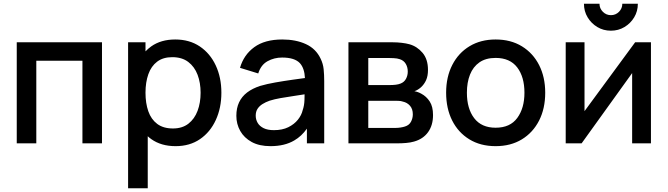

<svg xmlns="http://www.w3.org/2000/svg" viewBox="-20 -766 3568 1026"><path d="M69.5 0V-540H525V0H420.5V-441.5H174V0Z M918.5 15Q841 15 788.5 -22.5Q778.5 -29.5 769.5 -38V240H664.5V-540H757.5V-491.5Q771.5 -506 788 -518Q840 -555 916.5 -555Q992.5 -555 1047.8 -517.8Q1103 -480.5 1133 -416.2Q1163 -352 1163 -270.5Q1163 -189.5 1133.2 -124.8Q1103.5 -60 1048.8 -22.5Q994 15 918.5 15ZM904 -79.5Q954 -79.5 986.8 -105Q1019.5 -130.5 1035.8 -173.8Q1052 -217 1052 -270.5Q1052 -323.5 1035.8 -366.5Q1019.5 -409.5 986 -435Q952.5 -460.5 900.5 -460.5Q851.5 -460.5 819.8 -436.5Q788 -412.5 772.8 -369.5Q757.5 -326.5 757.5 -270.5Q757.5 -214.5 772.5 -171.5Q787.5 -128.5 820 -104Q852.5 -79.5 904 -79.5Z M1425.5 15Q1365.5 15 1325 -7.2Q1284.5 -29.5 1263.8 -66.2Q1243 -103 1243 -147Q1243 -188 1257.5 -219Q1272 -250 1300.5 -271.8Q1329 -293.5 1370.5 -307Q1406.5 -317.5 1452 -325.5Q1497.5 -333.5 1547.5 -340.5Q1578.5 -344.5 1609.5 -349Q1607 -401 1583 -428Q1555 -458.5 1487.5 -458.5Q1445 -458.5 1409.5 -438.8Q1374 -419 1360 -373.5L1262.5 -403.5Q1282.5 -473 1338.8 -514Q1395 -555 1488.5 -555Q1561 -555 1614.8 -530.2Q1668.5 -505.5 1693.5 -452Q1706.5 -425.5 1709.5 -396Q1712.5 -366.5 1712.5 -332.5V0H1620V-78.5Q1591.5 -38 1552.5 -15.5Q1501 15 1425.5 15ZM1444 -70.5Q1488.5 -70.5 1520.5 -86.2Q1552.5 -102 1572 -126.5Q1591.5 -151 1597.5 -177.5Q1606 -201.5 1607 -231.5Q1607.5 -243 1607.5 -253Q1607.5 -257.5 1607.5 -262Q1578.5 -257.5 1552.5 -253.5Q1512 -247.5 1479.2 -241.8Q1446.5 -236 1421 -228Q1399.5 -220.5 1382.8 -210Q1366 -199.5 1356.2 -184.5Q1346.5 -169.5 1346.5 -148Q1346.5 -127 1357 -109.2Q1367.5 -91.5 1389 -81Q1410.5 -70.5 1444 -70.5Z M1842 0V-540H2079.5Q2103 -540 2126.5 -537.2Q2150 -534.5 2168 -529.5Q2209 -518 2238 -483.8Q2267 -449.5 2267 -392.5Q2267 -360 2257 -337.8Q2247 -315.5 2229.5 -299.5Q2221.5 -292.5 2212.5 -287Q2203.5 -281.5 2194.5 -278.5Q2213 -275.5 2231 -265.5Q2258.5 -251 2276.2 -223.8Q2294 -196.5 2294 -151Q2294 -96.5 2267.5 -59.8Q2241 -23 2192.5 -9.5Q2173.5 -4 2149.8 -2Q2126 0 2102.5 0ZM1948 -311.5H2065Q2079.5 -311.5 2094.5 -313.2Q2109.5 -315 2120.5 -319.5Q2140 -327 2149.5 -344.8Q2159 -362.5 2159 -383.5Q2159 -406.5 2148.5 -424.5Q2138 -442.5 2117 -449.5Q2102.5 -454.5 2083.8 -455.2Q2065 -456 2060 -456H1948ZM1948 -82.5H2096Q2106.5 -82.5 2120 -84.5Q2133.5 -86.5 2144 -90Q2166.5 -97 2176.2 -115.5Q2186 -134 2186 -155Q2186 -183.5 2171 -200.8Q2156 -218 2133 -223Q2123 -226.5 2111 -227Q2099 -227.5 2090.5 -227.5H1948Z M2628.5 15Q2547.5 15 2488 -21.5Q2428.5 -58 2396.2 -122.2Q2364 -186.5 2364 -270.5Q2364 -355 2397 -419.2Q2430 -483.5 2489.5 -519.2Q2549 -555 2628.5 -555Q2709.5 -555 2769 -518.5Q2828.5 -482 2861 -418Q2893.5 -354 2893.5 -270.5Q2893.5 -186 2860.8 -121.8Q2828 -57.5 2768.5 -21.2Q2709 15 2628.5 15ZM2628.5 -83.5Q2706 -83.5 2744.2 -135.8Q2782.5 -188 2782.5 -270.5Q2782.5 -355 2743.8 -405.8Q2705 -456.5 2628.5 -456.5Q2576 -456.5 2542 -432.8Q2508 -409 2491.5 -367.2Q2475 -325.5 2475 -270.5Q2475 -185.5 2514 -134.5Q2553 -83.5 2628.5 -83.5Z M3244.5 -602Q3204.5 -602 3172 -621.5Q3139.5 -641 3120 -673.5Q3100.5 -706 3100.5 -746H3183.5Q3183.5 -721 3201.5 -703Q3219.5 -685 3244.5 -685Q3270 -685 3287.8 -703Q3305.5 -721 3305.5 -746H3388.5Q3388.5 -706 3369 -673.5Q3349.5 -641 3317 -621.5Q3284.5 -602 3244.5 -602ZM3458.5 -540V0H3358V-375.5L3088 0H3003V-540H3103.5V-172L3374 -540Z"/></svg>

Font: Cns Manrope SemBd
Style: Regular
Weight: 600
Designer: Mikhail Sharanda
Foundry: Mikhail Sharanda
Version: Version 4.504